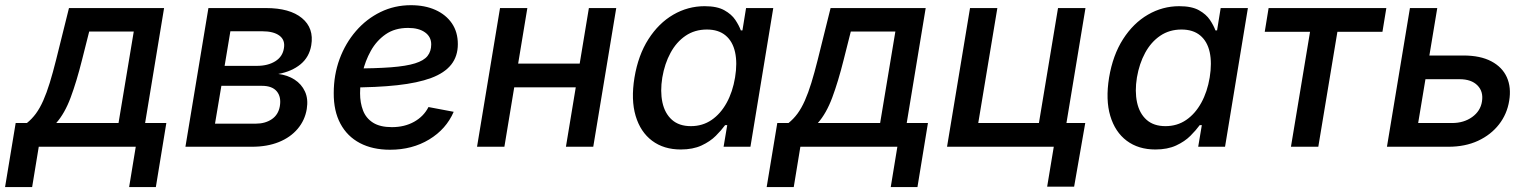

<svg xmlns="http://www.w3.org/2000/svg" viewBox="-72 -574 5984 751"><path d="M-52.2 157.7 -10.7 -92.8H33.2Q52.7 -108.4 68.4 -129.6Q84 -150.9 97.2 -180.7Q110.4 -210.4 122.6 -250Q134.8 -289.6 147.5 -340.3L197.8 -542.5H569.8L495.6 -92.8H578.6L537.6 157.7H433.1L459 0H79.6L53.7 157.7ZM147.9 -92.8H391.6L451.2 -450.7H276.9L249 -340.3Q227.5 -254.4 204.3 -192.4Q181.2 -130.4 147.9 -92.8Z M653.3 0 743.2 -542.5H968.3Q1061.5 -542.5 1109.1 -503.2Q1156.7 -463.9 1145.5 -397Q1137.7 -350.6 1103.5 -322.5Q1069.3 -294.4 1016.6 -284.7Q1052.7 -280.3 1080.1 -262.7Q1107.4 -245.1 1120.8 -216.1Q1134.3 -187 1127.9 -147.5Q1120.6 -103.5 1092.3 -70.1Q1064 -36.6 1018.6 -18.3Q973.1 0 913.6 0ZM769 -90.3H928.2Q965.3 -90.3 991 -107.7Q1016.6 -125 1022.5 -158.2Q1028.8 -194.8 1010.7 -216.6Q992.7 -238.3 952.6 -238.3H793.9ZM806.6 -316.4H932.6Q976.1 -316.4 1004.9 -334.5Q1033.7 -352.5 1038.6 -385.7Q1043.9 -417.5 1021 -434.6Q998 -451.7 953.6 -451.7H829.1Z M1453.6 11.7Q1385.3 11.7 1335.7 -14.4Q1286.1 -40.5 1259.5 -90.3Q1232.9 -140.1 1233.4 -210Q1233.4 -281.2 1256.3 -343.3Q1279.3 -405.3 1320.3 -452.6Q1361.3 -500 1416.3 -526.9Q1471.2 -553.7 1535.2 -553.7Q1589.8 -553.7 1631.1 -535.2Q1672.4 -516.6 1695.6 -482.7Q1718.8 -448.7 1718.8 -401.4Q1718.8 -354 1692.9 -321.3Q1667 -288.6 1614.5 -269Q1562 -249.5 1481.9 -240.7Q1401.9 -231.9 1293.5 -231.9L1306.6 -306.2Q1397.5 -306.2 1457.3 -310.8Q1517.1 -315.4 1551.5 -326.2Q1585.9 -336.9 1600.3 -355.2Q1614.7 -373.5 1614.7 -400.4Q1614.7 -430.2 1590.3 -447.5Q1565.9 -464.8 1524.4 -464.8Q1472.2 -464.8 1436.3 -439.7Q1400.4 -414.6 1378.4 -375Q1356.4 -335.4 1346.4 -291.3Q1336.4 -247.1 1336.4 -209Q1336.4 -172.4 1347.9 -142.1Q1359.4 -111.8 1387 -94.2Q1414.6 -76.7 1460.9 -76.7Q1510.3 -76.7 1547.9 -97.7Q1585.4 -118.7 1604 -155.3L1702.6 -136.7Q1673.3 -68.8 1606.9 -28.6Q1540.5 11.7 1453.6 11.7Z M2222.2 -325.2 2206.5 -232.4H1912.1L1927.2 -325.2ZM1990.7 -542.5 1900.9 0H1793.9L1883.8 -542.5ZM2338.4 -542.5 2248.5 0H2141.6L2231.4 -542.5Z M2590.8 10.7Q2524.4 10.7 2478.8 -23.4Q2433.1 -57.6 2414.3 -120.6Q2395.5 -183.6 2409.7 -270.5Q2424.3 -358.4 2464.4 -420.9Q2504.4 -483.4 2561.5 -516.6Q2618.7 -549.8 2684.1 -549.8Q2732.9 -549.8 2761.2 -533.9Q2789.6 -518.1 2804.2 -496.1Q2818.8 -474.1 2825.7 -455.1H2832L2846.2 -542.5H2952.6L2863.3 0H2758.3L2772.5 -84.5H2764.2Q2750 -64.9 2727.8 -42.7Q2705.6 -20.5 2671.9 -4.9Q2638.2 10.7 2590.8 10.7ZM2630.4 -80.6Q2675.8 -80.6 2711.2 -104.7Q2746.6 -128.9 2770.3 -171.9Q2793.9 -214.8 2803.2 -271Q2812.5 -327.6 2803.2 -369.9Q2793.9 -412.1 2766.1 -435.3Q2738.3 -458.5 2692.9 -458.5Q2645.5 -458.5 2609.6 -434.1Q2573.7 -409.7 2550.8 -367.4Q2527.8 -325.2 2518.6 -271Q2509.8 -216.8 2519 -173.6Q2528.3 -130.4 2556.2 -105.5Q2584 -80.6 2630.4 -80.6Z M2926.8 157.7 2968.3 -92.8H3012.2Q3031.7 -108.4 3047.4 -129.6Q3063 -150.9 3076.2 -180.7Q3089.4 -210.4 3101.6 -250Q3113.8 -289.6 3126.5 -340.3L3176.8 -542.5H3548.8L3474.6 -92.8H3557.6L3516.6 157.7H3412.1L3438 0H3058.6L3032.7 157.7ZM3127 -92.8H3370.6L3430.2 -450.7H3255.9L3228 -340.3Q3206.5 -254.4 3183.3 -192.4Q3160.2 -130.4 3127 -92.8Z M3632.3 0 3722.2 -542.5H3829.1L3754.4 -92.8H3991.7L4066.4 -542.5H4173.8L4084 0ZM4023.9 156.2 4049.8 0H4011.2L4026.4 -92.8H4172.9L4129.4 156.2Z M4447.3 10.7Q4380.9 10.7 4335.2 -23.4Q4289.6 -57.6 4270.8 -120.6Q4252 -183.6 4266.1 -270.5Q4280.8 -358.4 4320.8 -420.9Q4360.8 -483.4 4418 -516.6Q4475.1 -549.8 4540.5 -549.8Q4589.4 -549.8 4617.7 -533.9Q4646 -518.1 4660.6 -496.1Q4675.3 -474.1 4682.1 -455.1H4688.5L4702.6 -542.5H4809.1L4719.7 0H4614.7L4628.9 -84.5H4620.6Q4606.4 -64.9 4584.2 -42.7Q4562 -20.5 4528.3 -4.9Q4494.6 10.7 4447.3 10.7ZM4486.8 -80.6Q4532.2 -80.6 4567.6 -104.7Q4603 -128.9 4626.7 -171.9Q4650.4 -214.8 4659.7 -271Q4668.9 -327.6 4659.7 -369.9Q4650.4 -412.1 4622.6 -435.3Q4594.7 -458.5 4549.3 -458.5Q4502 -458.5 4466.1 -434.1Q4430.2 -409.7 4407.2 -367.4Q4384.3 -325.2 4375 -271Q4366.2 -216.8 4375.5 -173.6Q4384.8 -130.4 4412.6 -105.5Q4440.4 -80.6 4486.8 -80.6Z M4977.5 0 5052.2 -449.7H4875L4890.1 -542.5H5350.6L5335.4 -449.7H5159.2L5084.5 0Z M5493.2 -356.9H5651.9Q5718.3 -356.9 5761.2 -334.2Q5804.2 -311.5 5822 -271.7Q5839.8 -231.9 5831.1 -179.7Q5822.8 -127.9 5791.3 -87.4Q5759.8 -46.9 5709.5 -23.4Q5659.2 0 5593.3 0H5353L5442.9 -542.5H5549.8L5475.1 -92.8H5607.4Q5653.8 -92.8 5686.3 -116.2Q5718.8 -139.6 5724.6 -176.8Q5731 -215.8 5707 -240Q5683.1 -264.2 5637.2 -264.2H5477.5Z"/></svg>

Font: Inter 16pt Medium
Style: Italic
Weight: 500
Italic angle: -9.3988°
Version: Version 4.001;git-66647c0bb